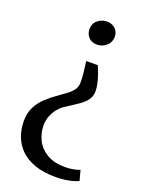

<svg xmlns="http://www.w3.org/2000/svg" viewBox="-167 -827 805 1068"><g transform="rotate(20 235.0 -292.5)"><path d="M309.5 -502.5Q319 -481 327.8 -456.5Q336.5 -432 342 -407.5Q347.5 -383 347.5 -362Q347.5 -338 337.2 -319.5Q327 -301 308.8 -285.5Q290.5 -270 265 -253.8Q239.5 -237.5 209 -217.5Q192.5 -206 176.8 -186.5Q161 -167 150.8 -141.5Q140.5 -116 140.5 -85.5Q140.5 -40 160.8 0.8Q181 41.5 223.5 67Q266 92.5 332.5 92.5Q356.5 92.5 380.5 88Q404.5 83.5 418.5 77L434.5 137.5Q423 143.5 403 149.2Q383 155 357 158.8Q331 162.5 302.5 162.5Q228 162.5 175.5 143.5Q123 124.5 90.8 91.5Q58.5 58.5 43.8 16.8Q29 -25 29 -70Q29 -118.5 47 -153.8Q65 -189 93 -215.2Q121 -241.5 151.2 -262.5Q181.5 -283.5 207 -303Q232.5 -322.5 244.5 -344Q247.5 -349.5 250 -359.2Q252.5 -369 252.5 -378Q252.5 -409 249 -440.2Q245.5 -471.5 241 -502.5ZM278 -748.5Q304 -748.5 324.2 -730.5Q344.5 -712.5 344.5 -683Q344.5 -650.5 320.8 -629.5Q297 -608.5 266 -608.5Q232 -608.5 214.8 -628.8Q197.5 -649 197.5 -674.5Q197.5 -709 221 -728.8Q244.5 -748.5 278 -748.5Z"/></g></svg>

Font: Merriweather 48pt SemiBold
Style: Regular
Weight: 600
Version: Version 2.100